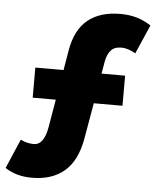

<svg xmlns="http://www.w3.org/2000/svg" viewBox="-56 -744 668 820"><g transform="rotate(5 277.5 -334.0)"><path d="M111 31Q43 31 -4 -1L50 -127Q77 -113 107 -113Q149 -113 163 -187L184 -310H85V-439H206L220 -522Q235 -613 287.5 -656Q340 -699 427 -699Q465 -699 496.5 -690Q528 -681 559 -661L505 -537Q471 -556 445 -556Q414 -556 399 -539Q384 -522 378 -491L369 -438H470V-309H347L320 -154Q303 -59 250 -14Q197 31 111 31Z"/></g></svg>

Font: Readex Pro
Style: Bold
Weight: 700
Designer: Bonnie Shaver-Troup, Thomas Jockin
Foundry: Lexend
Version: Version 1.203; ttfautohint (v1.8.3)